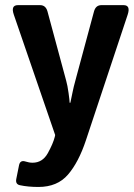

<svg xmlns="http://www.w3.org/2000/svg" viewBox="-20 -533 528 758"><path d="M34.7 -474.6Q21.5 -512.7 50.8 -512.7H138.2Q160.6 -512.7 167.5 -487.8L241.2 -214.8Q246.6 -195.8 250.7 -165.8Q254.9 -135.7 254.9 -127.4H257.8Q263.7 -153.3 266.4 -168.7Q269 -184.1 281.2 -228.5L351.1 -487.8Q357.9 -512.7 380.4 -512.7H467.8Q496.6 -512.7 483.9 -474.6L319.3 20.5Q290.5 107.4 248.5 156.2Q206.5 205.1 131.8 205.1Q90.8 205.1 58.6 198.2Q40 194.3 44.4 172.9L55.2 119.1Q59.6 98.1 80.1 104.5Q95.2 109.4 108.4 109.4Q147.9 109.4 168.7 71.8Q189.5 34.2 196.3 7.3L197.8 0Z"/></svg>

Font: Istok Web
Style: Bold
Weight: 700
Designer: Andrey V. Panov
Foundry: Andrey V. Panov
Version: Version 1.0.2g